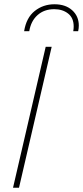

<svg xmlns="http://www.w3.org/2000/svg" viewBox="-20 -879 389 899"><path d="M222 -660 69 0H41L194 -660ZM93 -733Q103 -796 142.5 -827.5Q182 -859 235 -859Q287 -859 318 -831Q349 -803 349 -759Q349 -747 346 -733H323Q324 -739 324.5 -744.5Q325 -750 325 -755Q325 -795 299 -815.5Q273 -836 234 -836Q187 -836 156 -808.5Q125 -781 117 -733Z"/></svg>

Font: Work Sans ExtraLight
Style: Italic
Weight: 200
Italic angle: -13°
Designer: Wei Huang
Foundry: Wei Huang
Version: Version 2.012; ttfautohint (v1.8.3)